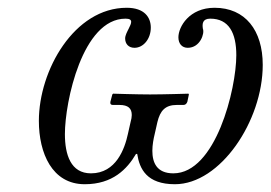

<svg xmlns="http://www.w3.org/2000/svg" viewBox="-20 -462 696 494"><path d="M303 -414C324 -414 318 -402 311 -388C307 -380 302 -371 302 -363C302 -349 311 -339 326 -339C349 -339 368 -362 368 -391C368 -417 352 -442 306 -442C171 -442 80 -281 80 -151C80 -68 114 12 198 12C270 12 307 -27 330 -66H333C339 -27 358 12 430 12C547 12 656 -151 656 -295C656 -384 611 -442 532 -442C467 -442 439 -393 439 -366C439 -350 448 -339 463 -339C495 -339 507 -376 502 -388C500 -401 501 -414 521 -414C569 -414 588 -377 588 -320C588 -233 535 -16 426 -16C383 -16 372 -44 372 -74C372 -89 375 -105 378 -117L385 -148C392 -177 405 -192 435 -192H452C457 -192 460 -195 462 -200L466 -219L465 -221C465 -221 401 -219 366 -219C333 -219 271 -221 271 -221L269 -219L264 -200C263 -195 265 -192 270 -192H287C310 -192 319 -183 319 -166C319 -161 318 -155 316 -148L309 -117C301 -80 279 -16 214 -16C162 -16 147 -64 147 -117C147 -200 192 -414 303 -414Z"/></svg>

Font: Libertinus Serif
Style: Italic
Weight: 400
Italic angle: -12°
Designer: Philipp H. Poll, Khaled Hosny
Foundry: Caleb Maclennan
Version: Version 7.050;RELEASE